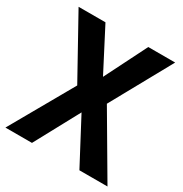

<svg xmlns="http://www.w3.org/2000/svg" viewBox="-166 -842 928 971"><g transform="rotate(30 298.0 -357.0)"><path d="M596 0H432L295 -259L155 0H0L208 -366L15 -714H172L299 -469L422 -714H579L384 -361Z"/></g></svg>

Font: Noto Sans Arabic SemCond
Style: Bold
Weight: 700
Width: 4
Designer: Monotype Design Team, Nadine Chahine, Nizar Qandah and Khaled Hosny
Foundry: Monotype Imaging Inc.
Version: Version 2.012; ttfautohint (v1.8.4.7-5d5b)